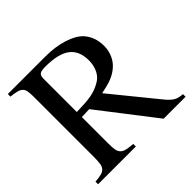

<svg xmlns="http://www.w3.org/2000/svg" viewBox="-165 -829 996 996"><g transform="rotate(-45 333.5 -331.0)"><path d="M659 0H498L260 -308L204 -306V-109Q204 -82 207 -65.5Q210 -49 220 -39Q230 -29 247.5 -25Q265 -21 294 -19V0H17V-19Q45 -21 62 -25.5Q79 -30 88 -40.5Q97 -51 99.5 -70Q102 -89 102 -120V-553Q102 -580 99.5 -596Q97 -612 88 -621.5Q79 -631 62 -635.5Q45 -640 17 -643V-662H293Q364 -662 421.5 -644Q479 -626 508 -595Q547 -551 547 -486Q547 -451 533.5 -421Q520 -391 496 -371Q484 -361 471.5 -353.5Q459 -346 444 -340Q429 -334 410 -329Q391 -324 366 -319L572 -66Q594 -40 612 -30.5Q630 -21 659 -19ZM204 -343Q240 -344 265.5 -345.5Q291 -347 311 -351Q331 -355 347.5 -361Q364 -367 381 -377Q408 -391 423 -420.5Q438 -450 438 -488Q438 -559 393.5 -592Q349 -625 255 -625Q225 -625 214.5 -617.5Q204 -610 204 -589Z"/></g></svg>

Font: Klingon pIqaD Mandel
Style: Regular
Weight: 400
Width: 0
Designer: Mike Neff (qa'vaj)
Foundry: Mike Neff and Michael Everson
Version: Version 2.003